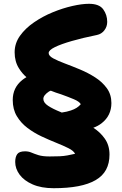

<svg xmlns="http://www.w3.org/2000/svg" viewBox="-20 -730 643 1010"><path d="M262 260Q197 260 151.5 240Q106 220 83 188.5Q60 157 60 122Q60 96 70.5 81Q81 66 112 66Q130 66 145 72.5Q160 79 182 86Q204 93 241 93Q273 93 294.5 92Q316 91 334.5 87.5Q353 84 375 79Q367 63 340 49.5Q313 36 275.5 21Q238 6 198.5 -12.5Q159 -31 124.5 -57Q90 -83 68.5 -119Q47 -155 47 -204Q47 -269 97 -309Q107 -317 119 -324Q96 -344 80 -370Q57 -406 57 -455Q57 -502 85 -541.5Q113 -581 159 -612.5Q205 -644 257.5 -665.5Q310 -687 360.5 -698.5Q411 -710 448 -710Q502 -710 523 -681Q544 -652 544 -615Q544 -590 529 -570.5Q514 -551 490 -546Q416 -531 358.5 -514.5Q301 -498 268.5 -482Q236 -466 236 -451Q236 -436 260 -423Q284 -410 321.5 -396Q359 -382 401 -364.5Q443 -347 480.5 -323Q518 -299 542 -266Q566 -233 566 -188Q566 -122 515 -82Q496 -67 471 -58Q508 -34 531 -1Q556 34 556 83Q556 129 538 162.5Q520 196 483 217.5Q446 239 391 249.5Q336 260 262 260ZM247 -253Q242 -251 238 -249Q208 -229 208 -210Q208 -190 233 -173.5Q258 -157 298 -141Q302 -140 305 -138Q333 -142 353 -149Q387 -160 405 -182Q397 -196 368.5 -208Q340 -220 301 -234Q274 -242 247 -253Z"/></svg>

Font: Shantell Sans Light ExtraBold
Style: Regular
Weight: 800
Version: Version 1.011;[c5ecc13dd]